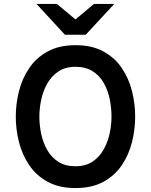

<svg xmlns="http://www.w3.org/2000/svg" viewBox="-20 -941 765 973"><path d="M362.5 12Q279.5 12 221.5 -19.8Q163.5 -51.5 128 -104.2Q92.5 -157 76.2 -221Q60 -285 60 -350Q60 -415 76.2 -479Q92.5 -543 128 -595.8Q163.5 -648.5 221.5 -680.2Q279.5 -712 362.5 -712Q446.5 -712 504.2 -680.2Q562 -648.5 597.5 -595.8Q633 -543 649 -479Q665 -415 665 -350Q665 -285 649 -221Q633 -157 597.5 -104.2Q562 -51.5 504.2 -19.8Q446.5 12 362.5 12ZM362.5 -98.5Q413.5 -98.5 448.2 -121.5Q483 -144.5 504.5 -182.2Q526 -220 535.5 -264Q545 -308 545 -350Q545 -395.5 535.8 -440Q526.5 -484.5 505.2 -521.5Q484 -558.5 449 -580.5Q414 -602.5 362.5 -602.5Q311.5 -602.5 276.5 -579.2Q241.5 -556 220 -518.5Q198.5 -481 189 -436.5Q179.5 -392 179.5 -350Q179.5 -305 189.2 -260.5Q199 -216 220.2 -179.2Q241.5 -142.5 276.5 -120.5Q311.5 -98.5 362.5 -98.5ZM309 -765 165 -921H268.5L362.5 -842.5L456 -921H559L414.5 -765Z"/></svg>

Font: Overpass SemiBold
Style: Regular
Weight: 600
Designer: Delve Withrington, Dave Bailey, Thomas Jockin
Foundry: Delve Fonts LLC
Version: Version 4.000